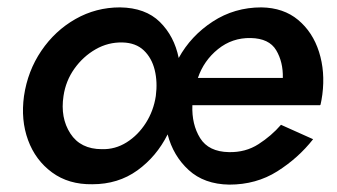

<svg xmlns="http://www.w3.org/2000/svg" viewBox="-20 -490 913 520"><path d="M45 -230Q55 -298 92 -352.5Q129 -407 184.5 -438.5Q240 -470 305 -470Q374 -469 413 -430.5Q452 -392 464 -333Q497 -393 556 -431.5Q615 -470 688 -470Q748 -469 787.5 -436Q827 -403 844 -349.5Q861 -296 853 -234Q851 -219 848 -206H847V-205H501Q499 -153 522 -116Q545 -79 600 -78Q645 -77 680 -99.5Q715 -122 741 -152L828 -113Q788 -62 731 -26Q674 10 601 10Q533 9 491 -29.5Q449 -68 434 -126Q404 -66 352 -28.5Q300 9 230 9Q166 10 121 -23Q76 -56 56 -110.5Q36 -165 45 -230ZM659 -387Q609 -388 570.5 -357Q532 -326 516 -279H746Q747 -322 728 -354Q709 -386 659 -387ZM152 -230Q143 -171 170.5 -128.5Q198 -86 256 -86Q292 -85 323 -104.5Q354 -124 375 -157Q396 -190 402 -230Q407 -268 399 -300.5Q391 -333 369.5 -353.5Q348 -374 312 -375Q273 -376 239 -356.5Q205 -337 181.5 -304Q158 -271 152 -230Z"/></svg>

Font: Jost* Medium
Style: Italic
Weight: 500
Italic angle: -10°
Version: Version 3.7